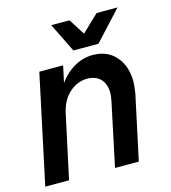

<svg xmlns="http://www.w3.org/2000/svg" viewBox="-121 -815 806 904"><g transform="rotate(-15 282.5 -363.5)"><path d="M-12 0 101 -530H217L179 -352L139 -307Q155 -380 188.5 -432.5Q222 -485 267.5 -513Q313 -541 363 -541Q435 -541 476 -493.5Q517 -446 517 -372Q517 -358 515 -342Q513 -326 511 -313L444 0H328L393 -307Q395 -318 396.5 -328Q398 -338 398 -347Q398 -392 374 -416Q350 -440 309 -440Q263 -440 223.5 -406Q184 -372 170 -307L104 0ZM318 -585 327 -626 433 -727H535L404 -585ZM282 -585 212 -727H301L365 -626L368 -585Z"/></g></svg>

Font: Radio Canada Big Medium
Style: Italic
Weight: 500
Italic angle: -12°
Designer: Étienne Aubert Bonn
Foundry: Coppers and Brasses
Version: Version 1.001